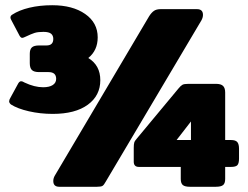

<svg xmlns="http://www.w3.org/2000/svg" viewBox="-20 -715 950 735"><path d="M22 -315Q15 -321 15 -327Q15 -333 20 -341L50 -396Q55 -404 61 -404Q66 -404 74 -399Q112 -381 145 -381Q169 -381 182 -389.5Q195 -398 195 -413Q195 -439 166 -439H130Q110 -439 102 -447Q94 -455 94 -473V-509Q94 -526 102 -533.5Q110 -541 130 -541H158Q184 -541 184 -566Q184 -579 175.5 -586Q167 -593 146 -593Q125 -593 112.5 -589Q100 -585 79 -575Q69 -570 65 -570Q60 -570 55 -578L26 -633Q20 -643 20 -648Q20 -655 27 -659Q53 -676 92.5 -685.5Q132 -695 180 -695Q258 -695 306 -661.5Q354 -628 354 -572Q354 -522 318 -493Q364 -465 364 -408Q364 -349 316 -314Q268 -279 182 -279Q134 -279 90.5 -289Q47 -299 22 -315ZM184 -22Q184 -33 190 -43L551 -653Q560 -667 569.5 -673.5Q579 -680 595 -680H734Q757 -680 757 -658Q757 -648 751 -637L385 -20Q378 -7 372.5 -3.5Q367 0 351 0H207Q184 0 184 -22ZM672 -30V-76H512Q492 -76 492 -96V-149Q492 -163 494 -169.5Q496 -176 505 -186L663 -376Q672 -387 678.5 -390.5Q685 -394 701 -394H807Q826 -394 834 -386Q842 -378 842 -361V-179H864Q882 -179 888.5 -171Q895 -163 895 -146V-108Q895 -90 889 -83Q883 -76 864 -76H842V-30Q842 -13 834 -6.5Q826 0 806 0H707Q688 0 680 -6.5Q672 -13 672 -30ZM711 -179V-250L656 -179Z"/></svg>

Font: Mitr
Style: Bold
Weight: 700
Designer: Thanarat Vachiruckul
Foundry: Cadson Demak
Version: Version 1.002